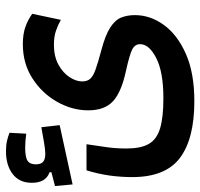

<svg xmlns="http://www.w3.org/2000/svg" viewBox="-47 -459 667 639"><g transform="rotate(-90 286.5 -139.5)"><path d="M269 173.8Q144 173.8 80.3 125.7Q16.6 77.6 16.6 -32.7Q16.6 -70.3 21.7 -107.7Q26.9 -145 39.1 -185.1H126Q119.6 -143.6 115.7 -114.5Q111.8 -85.4 111.8 -52.2Q111.8 -4.9 126.7 21.7Q141.6 48.3 178.2 59.6Q214.8 70.8 278.8 70.8Q366.2 70.8 412.6 47.1Q459 23.4 459 -6.8Q459 -23.9 441.4 -33Q423.8 -42 368.2 -54.2Q298.8 -69.3 268.8 -97.2Q238.8 -125 238.8 -179.2Q238.8 -232.9 267.1 -283Q295.4 -333 345 -365Q394.5 -397 459 -397Q492.7 -397 516.6 -388.4Q540.5 -379.9 560.1 -365.7L540 -270.5Q522.5 -280.3 503.2 -286.9Q483.9 -293.5 457.5 -293.5Q417.5 -293.5 390.1 -278.1Q362.8 -262.7 348.9 -241Q335 -219.2 335 -199.7Q335 -183.1 343.5 -173.1Q352.1 -163.1 374.5 -155Q397 -147 439 -135.7Q488.8 -122.6 513.9 -106.4Q539.1 -90.3 547.4 -70.1Q555.7 -49.8 555.7 -23.9Q555.7 26.9 523.2 72Q490.7 117.2 427 145.5Q363.3 173.8 269 173.8ZM-7.8 -231.4 -13.2 -290 32.7 -301.8V-308.1Q-2.4 -320.3 -2.4 -367.2Q-2.4 -408.7 26.9 -430.9Q56.2 -453.1 102.1 -453.1Q122.6 -453.1 137.2 -449.7Q151.9 -446.3 164.1 -441.4L161.1 -385.7Q134.8 -389.2 115.2 -389.2Q83 -389.2 71 -381.3Q59.1 -373.5 59.1 -354.5Q59.1 -335.9 67.9 -329.1Q76.7 -322.3 94.2 -322.3Q108.4 -322.3 134.5 -326.9Q160.6 -331.5 182.6 -335.4L189.5 -274.4Z"/></g></svg>

Font: CaskaydiaMono NF
Style: Regular
Weight: 400
Designer: Aaron Bell
Foundry: Saja Typeworks
Version: Version 2111.001; ttfautohint (v1.8.4);Nerd Fonts 3.1.1